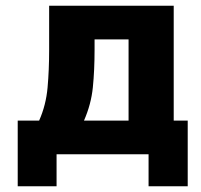

<svg xmlns="http://www.w3.org/2000/svg" viewBox="-20 -540 705 672"><path d="M42 112V-118H117Q141 -172 146.5 -233.5Q152 -295 152 -366V-520H588V-118H637V112H500V0H178V112ZM311 -366Q311 -294 305 -234.5Q299 -175 274 -118H430V-402H311Z"/></svg>

Font: Murecho
Style: Bold
Weight: 700
Designer: Neil Summerour
Foundry: Positype
Version: Version 1.010; ttfautohint (v1.8.3)